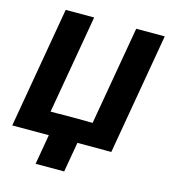

<svg xmlns="http://www.w3.org/2000/svg" viewBox="-137 -811 959 1088"><g transform="rotate(15 342.0 -267.5)"><path d="M-10.3 0 112.8 -710.9H279.8L179.2 -131.8H425.8L526.4 -710.9H693.8L570.8 0ZM395 -132.3 341.3 175.8H173.8L227.1 -132.3Z"/></g></svg>

Font: Roboto Black
Style: Italic
Weight: 900
Italic angle: -12°
Designer: Christian Robertson
Foundry: Google
Version: Version 3.0; 2020